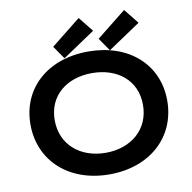

<svg xmlns="http://www.w3.org/2000/svg" viewBox="-103 -1093 1205 1207"><g transform="rotate(-10 500.0 -490.0)"><path d="M63.5 -383.8C63.5 -152.3 240.2 10.7 500 10.7C759.8 10.7 936.5 -152.3 936.5 -383.8C936.5 -614.7 759.8 -773.4 500 -773.4C240.2 -773.4 63.5 -614.7 63.5 -383.8ZM218.3 -383.8C218.3 -541.5 338.9 -635.7 500 -635.7C661.1 -635.7 781.7 -541.5 781.7 -383.8C781.7 -226.6 661.1 -127 500 -127C338.9 -127 218.3 -226.6 218.3 -383.8ZM636.7 -757.3 843.8 -896.5 768.1 -991.2 579.1 -840.8ZM346.7 -757.3 553.7 -896.5 478 -991.2 289.1 -840.8Z"/></g></svg>

Font: Krona One
Style: Regular
Weight: 400
Designer: Yvonne Schüttler
Foundry: Yvonne Schüttler
Version: Version 1.002